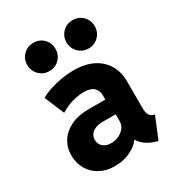

<svg xmlns="http://www.w3.org/2000/svg" viewBox="-182 -880 927 1003"><g transform="rotate(-30 281.0 -378.5)"><path d="M217.8 7.8Q166 7.8 127.4 -13.9Q88.9 -35.6 68.1 -72.3Q47.4 -108.9 47.4 -154.3Q47.4 -201.2 71 -238.5Q94.7 -275.9 139.2 -297.4Q183.6 -318.8 246.1 -318.8H372.1V-225.1H276.4Q253.9 -225.1 235.4 -218.3Q216.8 -211.4 205.6 -197.5Q194.3 -183.6 194.3 -163.1Q194.3 -146.5 202.4 -133.5Q210.4 -120.6 225.3 -113.3Q240.2 -106 260.7 -106Q283.7 -106 305.4 -115.5Q327.1 -125 341.3 -142.3Q355.5 -159.7 355.5 -184.1V-248.5L347.2 -270V-342.3Q347.2 -357.4 342.8 -369.4Q338.4 -381.3 329.3 -390.4Q320.3 -399.4 305.4 -404.3Q290.5 -409.2 269.5 -409.2Q245.1 -409.2 219 -403.8Q192.9 -398.4 169.2 -388.4Q145.5 -378.4 126.5 -366.2L76.7 -484.9Q102.1 -500 136 -511Q169.9 -522 207 -528.1Q244.1 -534.2 278.8 -534.2Q347.7 -534.2 395.5 -510Q443.4 -485.8 468.3 -442.9Q493.2 -399.9 493.2 -344.2V-184.6Q493.2 -159.2 500 -144.8Q506.8 -130.4 521.5 -125L532.7 -121.1L479.5 7.8L460.4 2Q420.9 -10.7 395.8 -34.4Q370.6 -58.1 364.7 -85.9L401.9 -61H334L378.9 -72.3Q364.7 -40.5 319.8 -16.4Q274.9 7.8 217.8 7.8ZM405.8 -593.3Q370.1 -593.3 345.5 -618.2Q320.8 -643.1 320.8 -678.7Q320.8 -714.8 345.5 -739.3Q370.1 -763.7 405.8 -763.7Q442.4 -763.7 466.8 -739.3Q491.2 -714.8 491.2 -678.7Q491.2 -643.1 466.8 -618.2Q442.4 -593.3 405.8 -593.3ZM169.4 -593.3Q133.8 -593.3 108.9 -618.2Q84 -643.1 84 -678.7Q84 -714.8 108.9 -739.3Q133.8 -763.7 169.4 -763.7Q205.6 -763.7 230 -739.3Q254.4 -714.8 254.4 -678.7Q254.4 -643.1 230 -618.2Q205.6 -593.3 169.4 -593.3Z"/></g></svg>

Font: Reddit Mono ExtraBold
Style: Regular
Weight: 800
Monospace: yes
Designer: Stephen Hutchings
Foundry: Reddit
Version: Version 1.014